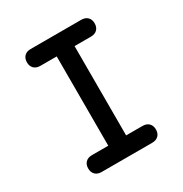

<svg xmlns="http://www.w3.org/2000/svg" viewBox="-170 -858 939 987"><g transform="rotate(-30 300.0 -365.0)"><path d="M353 -100H450Q474 -100 487.5 -86.5Q501 -73 501 -50Q501 -27 487.5 -13.5Q474 0 450 0H150Q126 0 112.5 -13.5Q99 -27 99 -50Q99 -73 112.5 -86.5Q126 -100 150 -100H247V-630H150Q126 -630 112.5 -643.5Q99 -657 99 -680Q99 -703 112.5 -716.5Q126 -730 150 -730H450Q474 -730 487.5 -716.5Q501 -703 501 -680Q501 -657 487.5 -643.5Q474 -630 450 -630H353Z"/></g></svg>

Font: Maple Mono Medium
Style: Regular
Weight: 500
Monospace: yes
Designer: subframe7536
Version: Version 7.000